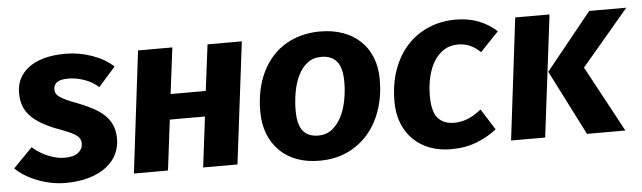

<svg xmlns="http://www.w3.org/2000/svg" viewBox="-53 -729 2982 892"><g transform="rotate(-5 1438.0 -283.0)"><path d="M477 -168Q477 -130 461 -96.5Q445 -63 412.5 -38Q380 -13 332 1.5Q284 16 221 16Q186 16 152.5 9Q119 2 88.5 -10Q58 -22 32.5 -38Q7 -54 -11 -72L78 -163Q111 -134 151 -117.5Q191 -101 228 -101Q270 -101 291 -118Q312 -135 312 -160Q312 -170 308.5 -178.5Q305 -187 295.5 -195.5Q286 -204 268 -212.5Q250 -221 221 -232Q170 -250 135.5 -270Q101 -290 80 -313Q59 -336 50.5 -362Q42 -388 42 -420Q42 -455 56.5 -484.5Q71 -514 100 -536Q129 -558 172 -570Q215 -582 272 -582Q335 -582 395 -561Q455 -540 495 -503L416 -414Q387 -440 349 -453Q311 -466 277 -466Q238 -466 222.5 -454Q207 -442 207 -422Q207 -413 210 -405Q213 -397 223.5 -388.5Q234 -380 255 -370Q276 -360 311 -347Q357 -329 389 -310.5Q421 -292 440.5 -270Q460 -248 468.5 -223Q477 -198 477 -168Z M864 0 893 -235H729L700 0H541L610 -568H770L743 -353H907L934 -568H1094L1024 0Z M1717 -336Q1717 -260 1695.5 -195.5Q1674 -131 1633.5 -84Q1593 -37 1535.5 -10.5Q1478 16 1406 16Q1347 16 1300 -1.5Q1253 -19 1220 -52Q1187 -85 1169 -131Q1151 -177 1151 -234Q1151 -316 1173.5 -380.5Q1196 -445 1237 -490Q1278 -535 1335 -558.5Q1392 -582 1460 -582Q1518 -582 1565.5 -565Q1613 -548 1646.5 -516.5Q1680 -485 1698.5 -439.5Q1717 -394 1717 -336ZM1410 -101Q1448 -101 1475 -122.5Q1502 -144 1519 -178Q1536 -212 1544 -254.5Q1552 -297 1552 -338Q1552 -405 1527.5 -434.5Q1503 -464 1455 -464Q1417 -464 1390.5 -443.5Q1364 -423 1347.5 -389.5Q1331 -356 1323 -313.5Q1315 -271 1315 -226Q1315 -160 1339 -130.5Q1363 -101 1410 -101Z M2197 -421Q2152 -466 2093 -466Q2056 -466 2028 -448.5Q2000 -431 1981 -400.5Q1962 -370 1952 -328.5Q1942 -287 1942 -238Q1942 -166 1968.5 -135.5Q1995 -105 2045 -105Q2077 -105 2108 -117.5Q2139 -130 2171 -156L2233 -58Q2193 -26 2139.5 -5Q2086 16 2020 16Q1966 16 1921.5 -0.5Q1877 -17 1844.5 -48.5Q1812 -80 1794 -125Q1776 -170 1776 -227Q1776 -310 1800 -376Q1824 -442 1866 -487.5Q1908 -533 1966 -557.5Q2024 -582 2092 -582Q2151 -582 2198.5 -563.5Q2246 -545 2283 -511Z M2459 0H2300L2369 -568H2529ZM2500 -303 2714 -568H2887L2667 -308L2833 0H2654Z"/></g></svg>

Font: Qjlgwqiwhsfqbnnlvksmvfsycuq
Style: Regular
Weight: 700
Italic angle: -8°
Designer: Carrois Corporate & Edenspiekermann
Foundry: Carrois Corporate GbR & Edenspiekermann AG
Version: Version 2.001